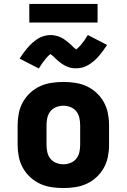

<svg xmlns="http://www.w3.org/2000/svg" viewBox="-20 -942 640 970"><path d="M300 8Q270 8 240 3.5Q210 -1 182.5 -13.5Q155 -26 132.5 -47Q110 -68 95.5 -94Q81 -120 75 -150Q69 -180 69 -210V-310Q69 -340 75 -370Q81 -400 95.5 -426Q110 -452 132.5 -473Q155 -494 182.5 -506.5Q210 -519 240 -523.5Q270 -528 300 -528Q330 -528 360 -523.5Q390 -519 417.5 -506.5Q445 -494 467.5 -473Q490 -452 504.5 -426Q519 -400 525 -370Q531 -340 531 -310V-210Q531 -180 525 -150Q519 -120 504.5 -94Q490 -68 467.5 -47Q445 -26 417.5 -13.5Q390 -1 360 3.5Q330 8 300 8ZM300 -112Q318 -112 336 -119Q354 -126 365.5 -140.5Q377 -155 381 -173.5Q385 -192 385 -210V-310Q385 -328 381 -346.5Q377 -365 365.5 -379.5Q354 -394 336 -401Q318 -408 300 -408Q282 -408 264 -401Q246 -394 234.5 -379.5Q223 -365 219 -346.5Q215 -328 215 -310V-210Q215 -192 219 -173.5Q223 -155 234.5 -140.5Q246 -126 264 -119Q282 -112 300 -112ZM176 -596 79 -646Q88 -660 96 -671Q104 -682 112 -692Q120 -702 128 -710.5Q136 -719 144 -726Q152 -733 163 -741Q174 -749 185.5 -754Q197 -759 210 -762Q223 -765 235 -765Q240 -765 245 -764.5Q250 -764 255 -763Q260 -762 264.5 -761Q269 -760 274 -758.5Q279 -757 283 -755Q287 -753 291.5 -751Q296 -749 300.5 -746Q305 -743 309 -740Q313 -737 317 -734Q321 -731 324.5 -728Q328 -725 331.5 -722Q335 -719 338 -716.5Q341 -714 345.5 -709.5Q350 -705 353.5 -701.5Q357 -698 361.5 -695Q366 -692 366 -691H363Q363 -692 366 -693.5Q369 -695 371.5 -697.5Q374 -700 376 -702Q378 -704 379.5 -705.5Q381 -707 382.5 -708.5Q384 -710 385.5 -711.5Q387 -713 388.5 -715Q390 -717 391.5 -719Q393 -721 395 -723.5Q397 -726 399 -728.5Q401 -731 403 -733.5Q405 -736 407 -739Q409 -742 411 -745Q413 -748 415 -751.5Q417 -755 419.5 -758.5Q422 -762 424 -765L521 -715Q512 -702 504 -690.5Q496 -679 488 -669Q480 -659 472 -650.5Q464 -642 456 -635Q448 -628 437 -620.5Q426 -613 414.5 -607.5Q403 -602 390 -599.5Q377 -597 365 -597Q360 -597 355 -597Q350 -597 345 -598Q340 -599 335.5 -600Q331 -601 326 -603Q321 -605 317 -606.5Q313 -608 308.5 -610.5Q304 -613 299.5 -615.5Q295 -618 291 -621Q287 -624 283 -627Q279 -630 275.5 -633Q272 -636 268.5 -639Q265 -642 262 -645Q259 -648 254.5 -652.5Q250 -657 246.5 -660Q243 -663 238.5 -666Q234 -669 234 -670Q234 -671 235 -671Q236 -671 236.5 -671Q237 -671 237 -670L234 -668Q231 -666 228.5 -664Q226 -662 224 -659.5Q222 -657 220.5 -656Q219 -655 217.5 -653Q216 -651 214.5 -649.5Q213 -648 211.5 -646Q210 -644 208.5 -642Q207 -640 205 -637.5Q203 -635 201 -632.5Q199 -630 197 -627.5Q195 -625 193 -622Q191 -619 189 -616Q187 -613 185 -609.5Q183 -606 180.5 -603Q178 -600 176 -596ZM128 -828V-922H473V-828Z"/></svg>

Font: Iosevka Heavy Extended
Style: Regular
Weight: 900
Width: 7
Monospace: yes
Designer: Belleve Invis
Foundry: Belleve Invis
Version: Version 32.5.0; ttfautohint (v1.8.4)